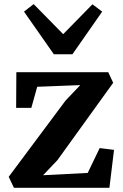

<svg xmlns="http://www.w3.org/2000/svg" viewBox="-20 -896 586 916"><path d="M363 -490 157.5 -482 129.5 -381.5H57L58 -551.5H496.5L520 -501L254 -132L185.5 -60L398.5 -71L455.5 -189.5L524 -181L502 0H46.5L21.5 -52.5L293 -416.5ZM237 -637 94.5 -840.5 140.5 -876.5 281.5 -733 421 -875.5 467.5 -840.5 325.5 -637Z"/></svg>

Font: Merriweather 28pt
Style: Bold
Weight: 700
Version: Version 2.100